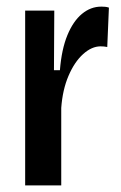

<svg xmlns="http://www.w3.org/2000/svg" viewBox="-20 -560 366 580"><path d="M56 0V-316V-528H144L143 -348H161Q166 -411 183.5 -453.5Q201 -496 227.5 -518Q254 -540 286 -540Q292 -540 297.5 -539.5Q303 -539 309 -537L304 -418Q300 -419 294.5 -419.5Q289 -420 284 -420Q257 -420 231 -396.5Q205 -373 187 -331Q169 -289 165 -234V0Z"/></svg>

Font: Bricolage Grotesque Condensed Medium
Style: Regular
Weight: 500
Width: 3
Designer: Mathieu Triay
Foundry: Atelier Triay
Version: Version 1.000;gftools[0.9.30]